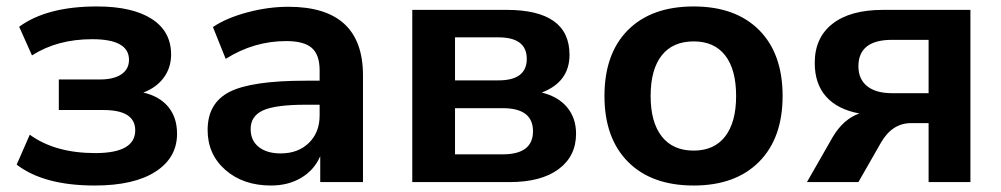

<svg xmlns="http://www.w3.org/2000/svg" viewBox="-20 -570 3134 601"><path d="M276.4 10.7Q117.2 10.7 32.2 -54.7L73.2 -148.4Q152.3 -90.8 278.3 -90.8Q403.3 -90.8 403.3 -162.1Q403.3 -225.6 303.7 -225.6H164.1V-321.3H293.9Q335.9 -321.3 359.9 -337.4Q383.8 -353.5 383.8 -382.8Q383.8 -447.3 268.6 -447.3Q159.2 -447.3 80.1 -396.5L40 -486.3Q127 -549.8 283.2 -549.8Q394.5 -549.8 455.1 -510.7Q515.6 -471.7 515.6 -399.4Q515.6 -358.4 492.7 -327.1Q469.7 -295.9 428.7 -280.3Q479.5 -268.6 506.8 -235.4Q534.2 -202.1 534.2 -151.4Q534.2 -76.2 466.8 -32.7Q399.4 10.7 276.4 10.7Z M828.1 10.7Q741.2 10.7 685.5 -38.1Q629.9 -86.9 629.9 -163.1Q629.9 -247.1 698.2 -282.2Q766.6 -317.4 936.5 -317.4H980.5V-349.6Q980.5 -398.4 956.1 -419.9Q931.6 -441.4 876 -441.4Q774.4 -441.4 686.5 -385.7L646.5 -485.4Q688.5 -513.7 753.9 -531.2Q819.3 -548.8 882.8 -548.8Q1116.2 -548.8 1116.2 -334V0H982.4V-81.1Q963.9 -38.1 923.3 -13.7Q882.8 10.7 828.1 10.7ZM764.6 -166Q764.6 -129.9 790 -109.9Q815.4 -89.8 858.4 -89.8Q913.1 -89.8 946.8 -122.6Q980.5 -155.3 980.5 -209V-242.2H937.5Q842.8 -242.2 803.7 -224.6Q764.6 -207 764.6 -166Z M1270.5 0V-539.1H1565.4Q1762.7 -539.1 1762.7 -398.4Q1762.7 -313.5 1675.8 -280.3Q1727.5 -267.6 1755.4 -233.9Q1783.2 -200.2 1783.2 -151.4Q1783.2 -81.1 1728.5 -40.5Q1673.8 0 1575.2 0ZM1404.3 -86.9H1553.7Q1648.4 -86.9 1648.4 -159.2Q1648.4 -231.4 1553.7 -231.4H1404.3ZM1404.3 -318.4H1540Q1628.9 -318.4 1628.9 -385.7Q1628.9 -453.1 1540 -453.1H1404.3Z M2151.4 10.7Q2019.5 10.7 1945.8 -63.5Q1872.1 -137.7 1872.1 -269.5Q1872.1 -402.3 1945.8 -476.1Q2019.5 -549.8 2151.4 -549.8Q2282.2 -549.8 2356 -476.1Q2429.7 -402.3 2429.7 -269.5Q2429.7 -137.7 2356 -63.5Q2282.2 10.7 2151.4 10.7ZM2016.6 -269.5Q2016.6 -187.5 2051.3 -143.1Q2085.9 -98.6 2151.4 -98.6Q2215.8 -98.6 2250 -143.1Q2284.2 -187.5 2284.2 -269.5Q2284.2 -352.5 2250 -396.5Q2215.8 -440.4 2151.4 -440.4Q2085.9 -440.4 2051.3 -396.5Q2016.6 -352.5 2016.6 -269.5Z M2586.9 -141.6Q2620.1 -197.3 2669.9 -214.8Q2601.6 -227.5 2565.9 -267.6Q2530.3 -307.6 2530.3 -373Q2530.3 -452.1 2585.9 -495.6Q2641.6 -539.1 2744.1 -539.1H3017.6V0H2886.7V-184.6H2832Q2772.5 -184.6 2737.3 -123L2667 0H2505.9ZM2667 -362.3Q2667 -322.3 2694.3 -300.3Q2721.7 -278.3 2772.5 -278.3H2886.7V-445.3H2772.5Q2667 -445.3 2667 -362.3Z"/></svg>

Font: Min Sans Bold
Style: Regular
Weight: 700
Designer: Jinseong-Kim, NotoSansCJK, Nunito
Foundry: Jinseong-Kim
Version: Version 1.400;Glyphs 3.1.2 (3151)